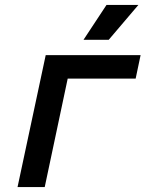

<svg xmlns="http://www.w3.org/2000/svg" viewBox="-20 -757 640 777"><path d="M51 0 165 -534H549L529 -439H254L161 0ZM318 -596 411 -737H540L420 -596Z"/></svg>

Font: Geist Mono SemiBold
Style: Italic
Weight: 600
Italic angle: -12°
Monospace: yes
Designer: Basement.studio, Andrés Briganti, Mateo Zaragoza
Foundry: Basement.studio, Vercel, Andrés Briganti, Guido Ferreyra, Mateo Zaragoza
Version: Version 1.500; ttfautohint (v1.8.4.7-5d5b)